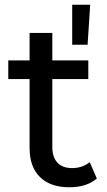

<svg xmlns="http://www.w3.org/2000/svg" viewBox="-20 -785 454 811"><path d="M361 -765 350 -596H285V-765ZM359 -100 389 -31Q346 6 273 6Q193 6 149 -37Q105 -80 105 -160V-451H15V-530H105V-646H201V-530H353V-451H201V-164Q201 -121 222.5 -98Q244 -75 284 -75Q328 -75 359 -100Z"/></svg>

Font: Montserrat
Style: Regular
Weight: 500
Designer: Julieta Ulanovsky
Foundry: Julieta Ulanovsky
Version: Version 7.200;PS 007.200;hotconv 1.0.88;makeotf.lib2.5.64775